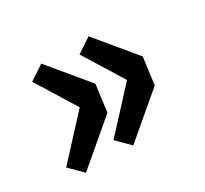

<svg xmlns="http://www.w3.org/2000/svg" viewBox="-97 -627 749 703"><g transform="rotate(-30 277.5 -276.0)"><path d="M32 -115 185 -281 81 -449 143 -490 278 -327 263 -213 85 -62ZM232 -115 385 -281 281 -449 343 -490 478 -327 463 -213 285 -62Z"/></g></svg>

Font: Nebula Sans Bold
Style: Regular
Weight: 700
Italic angle: -9°
Designer: Paul D. Hunt for Adobe (as Source Sans)
Foundry: Nebula Entertainment & Broadcasting LLC
Version: Version 1.010